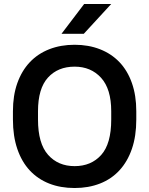

<svg xmlns="http://www.w3.org/2000/svg" viewBox="-20 -935 750 965"><path d="M355 10Q284 10 227 -12.5Q170 -35 129.5 -78.5Q89 -122 67 -186.5Q45 -251 45 -334V-376Q45 -455 67 -517Q89 -579 129.5 -622Q170 -665 227.5 -687.5Q285 -710 355 -710Q425 -710 482.5 -687.5Q540 -665 580.5 -622.5Q621 -580 643 -517.5Q665 -455 665 -376V-334Q665 -251 643 -187Q621 -123 580.5 -79Q540 -35 482.5 -12.5Q425 10 355 10ZM355 -100Q438 -100 488.5 -156Q539 -212 539 -334V-376Q539 -488 488 -544Q437 -600 355 -600Q271 -600 221 -545Q171 -490 171 -376V-334Q171 -214 221.5 -157Q272 -100 355 -100ZM403 -915H539L401 -765H289Z"/></svg>

Font: PT Root UI Bold
Style: Regular
Weight: 700
Designer: Vitaly Kuzmin
Foundry: ParaType Ltd.
Version: Version 2.000G